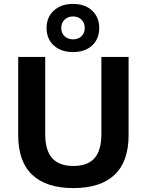

<svg xmlns="http://www.w3.org/2000/svg" viewBox="-20 -951 750 981"><path d="M637 -660V-260Q637 -125 565 -57.5Q493 10 355 10Q217 10 145 -57.5Q73 -125 73 -260V-660H211V-266Q211 -183 246.5 -143Q282 -103 355 -103Q428 -103 463 -143Q498 -183 498 -266V-660ZM353 -931Q414 -931 450.5 -897Q487 -863 487 -808Q487 -752 450.5 -718.5Q414 -685 353 -685Q292 -685 255 -718.5Q218 -752 218 -808Q218 -863 255 -897Q292 -931 353 -931ZM353 -867Q327 -867 310 -850.5Q293 -834 293 -808Q293 -782 310 -766Q327 -750 353 -750Q380 -750 396.5 -766Q413 -782 413 -808Q413 -834 396.5 -850.5Q380 -867 353 -867Z"/></svg>

Font: Work Sans SemiBold
Style: Regular
Weight: 600
Designer: Wei Huang
Foundry: Wei Huang
Version: Version 2.010; ttfautohint (v1.8.3)